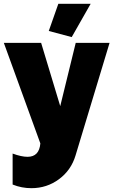

<svg xmlns="http://www.w3.org/2000/svg" viewBox="-22 -750 597 1004"><path d="M353 -556 233 -588 283 -730H452ZM44 53Q90 70 122 70Q183 70 189 0L-2 -526H193L293 -195L374 -526H551L373 63Q350 140 286.5 187Q223 234 142 234Q91 234 44 215Z"/></svg>

Font: Raleway-v4020 Black
Style: Regular
Weight: 900
Designer: Matt McInerney, Pablo Impallari, Rodrigo Fuenzalida
Foundry: Matt McInerney, Pablo Impallari, Rodrigo Fuenzalida
Version: Version 4.020;PS 004.020;hotconv 1.0.88;makeotf.lib2.5.64775